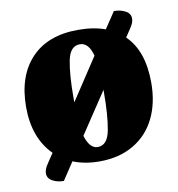

<svg xmlns="http://www.w3.org/2000/svg" viewBox="-76 -650 736 795"><g transform="rotate(-10 292.0 -252.5)"><path d="M556 -262Q556 -177 524.5 -113Q493 -49 432.5 -13.5Q372 22 289 22Q227 22 178 2L129 76Q102 76 81.5 64.5Q61 53 61 32Q61 15 77 -8L103 -47Q28 -122 28 -252Q28 -382 97.5 -456Q167 -530 295 -530Q361 -530 409 -512L455 -581Q482 -581 503 -570Q524 -559 524 -537Q524 -520 508 -497L486 -464Q556 -397 556 -262ZM228 -237 344 -413Q329 -470 292 -470Q251 -470 239.5 -411.5Q228 -353 228 -257ZM356 -257V-267L241 -94Q258 -38 292 -38Q333 -38 344.5 -99Q356 -160 356 -257Z"/></g></svg>

Font: Sansita ExtraBold
Style: Regular
Weight: 800
Designer: Pablo Cosgaya
Foundry: Omnibus-Type
Version: Version 1.006